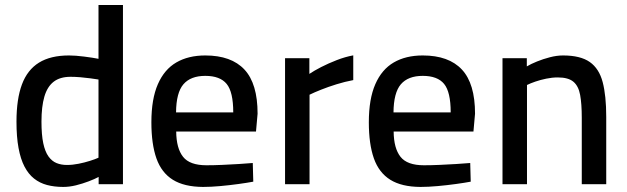

<svg xmlns="http://www.w3.org/2000/svg" viewBox="-20 -731 2489 762"><path d="M231.1 10.9Q195.8 10.9 166.7 3.2Q137.6 -4.5 115.1 -22.4Q92.6 -40.2 77.1 -70.1Q61.5 -100.1 53.5 -144Q45.4 -187.8 45.4 -248.3Q45.4 -338 67.1 -396Q88.7 -453.9 134.7 -482.4Q180.7 -510.9 253.9 -510.9Q279.5 -510.9 314.4 -506.4Q349.4 -501.9 370.9 -497.6V-711.2H468V0H371.5V-28.8Q355.8 -20.3 331.7 -11.2Q307.5 -2 281.4 4.5Q255.4 10.9 231.1 10.9ZM245.6 -76.3Q268.2 -76.3 291.9 -81.1Q315.6 -85.8 336.7 -92.5Q357.9 -99.1 370.9 -105.1V-415.4Q358.5 -417.4 338.9 -420.1Q319.3 -422.8 298.5 -424.5Q277.7 -426.2 260.2 -426.2Q218.1 -426.2 192.8 -406.5Q167.6 -386.9 156.1 -347.5Q144.6 -308.2 144.6 -248.3Q144.6 -196.1 151.7 -162.5Q158.9 -128.8 172.5 -110Q186.1 -91.2 204.4 -83.8Q222.7 -76.3 245.6 -76.3Z M785.8 10.9Q711.1 10.5 666.1 -17.5Q621 -45.5 600.9 -102.2Q580.8 -159 580.8 -245.6Q580.8 -338.3 606.6 -397Q632.3 -455.7 680 -483.3Q727.7 -510.9 794.7 -510.9Q898 -510.9 950.2 -454.9Q1002.3 -399 1002.3 -279.7L996 -209H679.3Q679.9 -142.4 706.5 -108.7Q733 -75.1 799.3 -75.1Q827.8 -75.1 861.8 -76.6Q895.7 -78.1 928.1 -80.1Q960.5 -82.1 983.2 -84.1L985.2 -10Q961.2 -5.5 926.3 -0.7Q891.4 4.1 854.3 7.5Q817.2 10.9 785.8 10.9ZM678.7 -284.9H905.7Q905.7 -366.1 879.5 -398Q853.3 -429.9 794.7 -429.9Q736.7 -429.9 708 -396.6Q679.3 -363.2 678.7 -284.9Z M1111.3 0V-500H1207.8V-437.7Q1226.2 -450.2 1254.7 -464.9Q1283.2 -479.5 1316.7 -492.5Q1350.1 -505.5 1382 -511.3V-413.1Q1348.5 -406.8 1315.4 -396.5Q1282.3 -386.2 1254.5 -375.1Q1226.7 -364.1 1208.5 -355.1V0Z M1648.8 10.9Q1574.1 10.5 1529.1 -17.5Q1484 -45.5 1463.9 -102.2Q1443.8 -159 1443.8 -245.6Q1443.8 -338.3 1469.6 -397Q1495.3 -455.7 1543 -483.3Q1590.7 -510.9 1657.7 -510.9Q1761 -510.9 1813.2 -454.9Q1865.3 -399 1865.3 -279.7L1859 -209H1542.3Q1542.9 -142.4 1569.5 -108.7Q1596 -75.1 1662.3 -75.1Q1690.8 -75.1 1724.8 -76.6Q1758.7 -78.1 1791.1 -80.1Q1823.5 -82.1 1846.2 -84.1L1848.2 -10Q1824.2 -5.5 1789.3 -0.7Q1754.4 4.1 1717.3 7.5Q1680.2 10.9 1648.8 10.9ZM1541.7 -284.9H1768.7Q1768.7 -366.1 1742.5 -398Q1716.3 -429.9 1657.7 -429.9Q1599.7 -429.9 1571 -396.6Q1542.3 -363.2 1541.7 -284.9Z M1974.3 0V-500H2070.8V-467.5Q2087.3 -477.3 2111.3 -487Q2135.3 -496.8 2162.5 -503.8Q2189.7 -510.9 2214.5 -510.9Q2283.7 -510.9 2320.8 -484.8Q2357.8 -458.7 2371.9 -405Q2386 -351.4 2386 -266.9V0H2288.9V-263.6Q2288.9 -319.2 2282.4 -354.4Q2275.9 -389.7 2255.6 -406.7Q2235.3 -423.7 2193.7 -423.7Q2171.2 -423.7 2147.7 -418.8Q2124.2 -413.9 2104.5 -407.1Q2084.8 -400.3 2071.5 -393.7V0Z"/></svg>

Font: TitilliumWeb ExtraLight
Style: Regular
Weight: 400
Designer: Mohamed Gaber, Accademia di Belle Arti di Urbino and others
Foundry: Kief Type Foundry, Accademia di Belle Arti di Urbino and others
Version: Version 3.000; ttfautohint (v1.8.2)